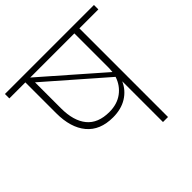

<svg xmlns="http://www.w3.org/2000/svg" viewBox="-218 -910 1080 1080"><g transform="rotate(-45 322.0 -370.0)"><path d="M312 -252.9Q374 -252.9 416.5 -284.4Q459 -315.9 476.1 -368.2L133.8 -667V-460Q133.8 -360.8 177.7 -306.9Q221.7 -252.9 312 -252.9ZM484.9 -430.2V-705.1H133.8L482.9 -399.9Q484.9 -417.5 484.9 -430.2ZM-32.2 -705.1V-740.2H675.8V-705.1H524.9V0H484.9V-324.2Q462.4 -273.9 416.3 -245.4Q370.1 -216.8 305.2 -216.8Q202.1 -216.8 148.7 -281Q95.2 -345.2 95.2 -460V-705.1Z"/></g></svg>

Font: SVN-Poppins ExtraLight
Style: Regular
Weight: 200
Designer: Ninad Kale (Devanagari), Jonny Pinhorn (Latin)
Foundry: Indian Type Foundry
Version: Version 3.002 2017